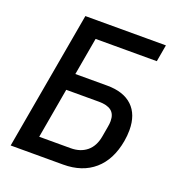

<svg xmlns="http://www.w3.org/2000/svg" viewBox="-127 -807 854 914"><g transform="rotate(20 300.0 -350.0)"><path d="M150.5 -700.5H558.5L543.5 -615H233.5L200 -425H361.5Q444.5 -425 489 -382.8Q533.5 -340.5 533.5 -261.5Q533.5 -234 528.5 -205.5Q511 -105.5 450.2 -52.8Q389.5 0 293 0H27ZM422.5 -190.5 431.5 -242Q434.5 -258 434.5 -271.5Q434.5 -307 413.5 -323.2Q392.5 -339.5 351 -339.5H185L140.5 -85.5H300Q349 -85.5 381.2 -112Q413.5 -138.5 422.5 -190.5Z"/></g></svg>

Font: JuliaMono Medium
Style: Italic
Weight: 500
Italic angle: -9°
Monospace: yes
Designer: cormullion
Foundry: corm
Version: Version 0.054; ttfautohint (v1.8.4)